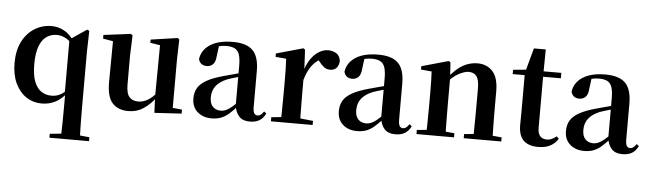

<svg xmlns="http://www.w3.org/2000/svg" viewBox="-54 -917 4733 1398"><g transform="rotate(5 2312.0 -218.5)"><path d="M339.9 259.3V230.8L446.2 220.1H525.1L629.5 230.8V259.3ZM262.4 16.2Q198.6 16.2 148.4 -17.2Q98.2 -50.5 68.9 -112.7Q39.6 -174.8 39.6 -261.6Q39.6 -351.7 72.1 -416.5Q104.7 -481.3 161.1 -516.6Q217.5 -551.9 286.6 -551.9Q334.1 -551.9 377.5 -528.4Q420.9 -504.8 452 -455.5L457.8 -452.6L441.7 -436.8Q413.2 -465.9 385.6 -478.3Q358 -490.8 328 -490.8Q286.5 -490.8 253.7 -467.9Q220.9 -445.1 202.2 -395.5Q183.4 -345.8 183.4 -263.8Q183.4 -185.1 202.1 -137.4Q220.9 -89.6 253.4 -68.2Q285.9 -46.7 327.1 -46.7Q359.7 -46.7 385.9 -59Q412.2 -71.4 440 -100.1L453.6 -84H446.4Q410.1 -32.7 363.4 -8.3Q316.7 16.2 262.4 16.2ZM422.7 259.3Q424.7 201.1 425.6 142.3Q426.4 83.4 426.4 25V-68.1L423 -80.5V-463.1V-465.8L545.6 -548.8L561.4 -540.7L557.4 -388.8V25Q557.4 83.4 558.4 142.3Q559.4 201.1 561.4 259.3Z M893.7 16.2Q820.1 16.2 778.2 -29.3Q736.3 -74.7 737.3 -187.9L740 -497.7L770 -475.4L666.4 -493.5V-520.2L866 -545.4L878.2 -534.8L872.7 -388.7V-177.8Q872.7 -111 895.7 -85.3Q918.7 -59.5 959.8 -59.5Q1002.7 -59.5 1040.5 -85.8Q1078.3 -112.1 1107.6 -153.8L1141.2 -103H1094Q1056.4 -51 1006.8 -17.4Q957.2 16.2 893.7 16.2ZM1085.6 12.4 1080.4 -109.4V-111.9L1083.6 -481.6L1011.7 -493.2V-516.6L1208.9 -545.4L1219.6 -534.8L1215.6 -388.7V-35L1283.6 -28.5V0.7Z M1502.6 16.2Q1440.2 16.2 1399.8 -19.4Q1359.3 -54.9 1359.3 -117.6Q1359.3 -161.2 1378 -193.6Q1396.7 -226.1 1441.1 -251.5Q1485.6 -277 1561.4 -297.9Q1600.8 -309.4 1650.4 -322Q1700 -334.6 1740 -344.4V-318.9Q1700 -308.9 1660 -297.6Q1619.9 -286.4 1593.1 -276.7Q1539.3 -254.9 1512.1 -220.6Q1484.8 -186.4 1484.8 -135.9Q1484.8 -90.4 1507.1 -67.9Q1529.3 -45.3 1566 -45.3Q1582.3 -45.3 1600.7 -52.6Q1619.1 -59.9 1643.4 -79.7Q1667.8 -99.4 1701.3 -135.5L1716.8 -82.4H1681.7Q1652.6 -50.6 1627.2 -28.7Q1601.7 -6.8 1572.4 4.7Q1543 16.2 1502.6 16.2ZM1782.1 15.2Q1730.6 15.2 1703.9 -14.2Q1677.2 -43.6 1670.9 -94V-96.5V-381.4Q1670.9 -434.7 1660.8 -464.5Q1650.7 -494.3 1627.6 -506.3Q1604.5 -518.3 1566 -518.3Q1540.4 -518.3 1513.3 -512.2Q1486.2 -506.1 1449.8 -491.2L1512.1 -516.3L1501.9 -439.2Q1499.3 -395.9 1480.6 -378Q1461.8 -360.2 1436.3 -360.2Q1387.1 -360.2 1375.2 -406.5Q1384.9 -473.5 1445.4 -512.7Q1505.9 -551.9 1611.1 -551.9Q1711.4 -551.9 1756.7 -505.9Q1802.1 -459.8 1802.1 -356.2V-94.8Q1802.1 -60.3 1810.8 -47Q1819.6 -33.8 1835.7 -33.8Q1847.3 -33.8 1857.3 -40.9Q1867.3 -48.1 1880.7 -67.2L1897.9 -53.4Q1880 -17.5 1852.2 -1.1Q1824.4 15.2 1782.1 15.2Z M1936.2 0V-29.9L2044.3 -41.2H2130.8L2241.2 -29.9V0ZM2007.2 0Q2008.9 -25.5 2009.4 -67.4Q2009.9 -109.4 2010.4 -154.8Q2010.9 -200.3 2010.9 -234.8V-310.2Q2010.9 -360.7 2010 -394.1Q2009.2 -427.5 2007.2 -463.8L1929.1 -470.7V-495.2L2125.2 -550.4L2138.2 -541.7L2145.6 -398.7V-397.7V-234.8Q2145.6 -200.3 2146.1 -154.8Q2146.6 -109.4 2147.1 -67.4Q2147.6 -25.5 2148.6 0ZM2145.4 -320.2 2112.3 -380.9H2139.4Q2154 -435.6 2180.6 -473.9Q2207.3 -512.2 2240.4 -532.1Q2273.5 -551.9 2306.6 -551.9Q2340.2 -551.9 2365.4 -536.8Q2390.7 -521.7 2397.7 -484.5Q2396.9 -453.2 2381.2 -432.6Q2365.4 -411.9 2331.2 -411.9Q2306.5 -411.9 2288.2 -425.8Q2270 -439.6 2250.8 -464.4L2227.8 -490.9L2264.4 -485.1Q2221.5 -463.1 2193.2 -424.7Q2164.9 -386.2 2145.4 -320.2Z M2565.6 16.2Q2503.2 16.2 2462.8 -19.4Q2422.3 -54.9 2422.3 -117.6Q2422.3 -161.2 2441 -193.6Q2459.7 -226.1 2504.1 -251.5Q2548.6 -277 2624.4 -297.9Q2663.8 -309.4 2713.4 -322Q2763 -334.6 2803 -344.4V-318.9Q2763 -308.9 2723 -297.6Q2682.9 -286.4 2656.1 -276.7Q2602.3 -254.9 2575.1 -220.6Q2547.8 -186.4 2547.8 -135.9Q2547.8 -90.4 2570.1 -67.9Q2592.3 -45.3 2629 -45.3Q2645.3 -45.3 2663.7 -52.6Q2682.1 -59.9 2706.4 -79.7Q2730.8 -99.4 2764.3 -135.5L2779.8 -82.4H2744.7Q2715.6 -50.6 2690.2 -28.7Q2664.7 -6.8 2635.4 4.7Q2606 16.2 2565.6 16.2ZM2845.1 15.2Q2793.6 15.2 2766.9 -14.2Q2740.2 -43.6 2733.9 -94V-96.5V-381.4Q2733.9 -434.7 2723.8 -464.5Q2713.7 -494.3 2690.6 -506.3Q2667.5 -518.3 2629 -518.3Q2603.4 -518.3 2576.3 -512.2Q2549.2 -506.1 2512.8 -491.2L2575.1 -516.3L2564.9 -439.2Q2562.3 -395.9 2543.6 -378Q2524.8 -360.2 2499.3 -360.2Q2450.1 -360.2 2438.2 -406.5Q2447.9 -473.5 2508.4 -512.7Q2568.9 -551.9 2674.1 -551.9Q2774.4 -551.9 2819.7 -505.9Q2865.1 -459.8 2865.1 -356.2V-94.8Q2865.1 -60.3 2873.8 -47Q2882.6 -33.8 2898.7 -33.8Q2910.3 -33.8 2920.3 -40.9Q2930.3 -48.1 2943.7 -67.2L2960.9 -53.4Q2943 -17.5 2915.2 -1.1Q2887.4 15.2 2845.1 15.2Z M3000 0V-29.9L3105.6 -40.2H3168.7L3274.6 -29.9V0ZM3070.2 0Q3071.9 -25.5 3072.4 -67.4Q3072.9 -109.4 3073.4 -154.8Q3073.9 -200.3 3073.9 -234.8V-310.2Q3073.9 -360 3073 -393.7Q3072.2 -427.5 3070.2 -463.8L2992.1 -470.7V-495.2L3188.2 -550.4L3201.2 -541.7L3208.6 -428V-425.6V-234.8Q3208.6 -200.3 3209.1 -154.8Q3209.6 -109.4 3210.1 -67.4Q3210.6 -25.5 3211.6 0ZM3345.3 0V-29.9L3449.2 -40.2H3511.8L3619.9 -29.9V0ZM3414 0Q3415 -25.5 3415.5 -66.9Q3416 -108.4 3416.5 -153.8Q3417 -199.3 3417 -234.8V-369.8Q3417 -433.2 3397.6 -458.7Q3378.2 -484.2 3340.2 -484.2Q3309.6 -484.2 3265.8 -460.5Q3222.1 -436.8 3176.5 -383.3L3171.6 -425.7H3186.9Q3243.1 -497.3 3293.7 -524.6Q3344.3 -551.9 3398.5 -551.9Q3467.6 -551.9 3509.5 -505.8Q3551.5 -459.6 3551.5 -360.5V-234.8Q3551.5 -199.3 3552 -153.8Q3552.5 -108.4 3553.3 -66.9Q3554.2 -25.5 3555.2 0Z M3815.4 -496.1V-535.7H4012.2V-496.1ZM3891.1 16.2Q3819.7 16.2 3783.1 -19.3Q3746.5 -54.8 3746.5 -131.7Q3746.5 -159.8 3747 -182.4Q3747.5 -205 3747.5 -234.7V-496.1H3660V-527.5L3769.7 -538L3751.1 -525.2L3797.5 -695.8H3884.3L3882.2 -519.3V-508.7V-123.8Q3882.2 -81.6 3899.7 -62.3Q3917.2 -43 3948.3 -43Q3968.4 -43 3984 -50.4Q3999.7 -57.9 4019.7 -72.5L4035.2 -56Q4013.7 -21.1 3978.3 -2.5Q3942.9 16.2 3891.1 16.2Z M4225.6 16.2Q4163.2 16.2 4122.8 -19.4Q4082.3 -54.9 4082.3 -117.6Q4082.3 -161.2 4101 -193.6Q4119.7 -226.1 4164.1 -251.5Q4208.6 -277 4284.4 -297.9Q4323.8 -309.4 4373.4 -322Q4423 -334.6 4463 -344.4V-318.9Q4423 -308.9 4383 -297.6Q4342.9 -286.4 4316.1 -276.7Q4262.3 -254.9 4235.1 -220.6Q4207.8 -186.4 4207.8 -135.9Q4207.8 -90.4 4230.1 -67.9Q4252.3 -45.3 4289 -45.3Q4305.3 -45.3 4323.7 -52.6Q4342.1 -59.9 4366.4 -79.7Q4390.8 -99.4 4424.3 -135.5L4439.8 -82.4H4404.7Q4375.6 -50.6 4350.2 -28.7Q4324.7 -6.8 4295.4 4.7Q4266 16.2 4225.6 16.2ZM4505.1 15.2Q4453.6 15.2 4426.9 -14.2Q4400.2 -43.6 4393.9 -94V-96.5V-381.4Q4393.9 -434.7 4383.8 -464.5Q4373.7 -494.3 4350.6 -506.3Q4327.5 -518.3 4289 -518.3Q4263.4 -518.3 4236.3 -512.2Q4209.2 -506.1 4172.8 -491.2L4235.1 -516.3L4224.9 -439.2Q4222.3 -395.9 4203.6 -378Q4184.8 -360.2 4159.3 -360.2Q4110.1 -360.2 4098.2 -406.5Q4107.9 -473.5 4168.4 -512.7Q4228.9 -551.9 4334.1 -551.9Q4434.4 -551.9 4479.7 -505.9Q4525.1 -459.8 4525.1 -356.2V-94.8Q4525.1 -60.3 4533.8 -47Q4542.6 -33.8 4558.7 -33.8Q4570.3 -33.8 4580.3 -40.9Q4590.3 -48.1 4603.7 -67.2L4620.9 -53.4Q4603 -17.5 4575.2 -1.1Q4547.4 15.2 4505.1 15.2Z"/></g></svg>

Font: Noto Serif KR ExtraLight
Style: Regular
Weight: 200
Designer: Ryoko NISHIZUKA 西塚涼子 (kana & ideographs); Frank Grießhammer (Latin, Greek & Cyrillic); Wenlong ZHANG 张文龙 (bopomofo); San
Foundry: Adobe
Version: Version 2.002-H1;hotconv 1.1.0;makeotfexe 2.6.0